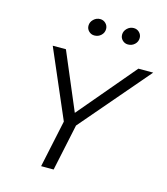

<svg xmlns="http://www.w3.org/2000/svg" viewBox="-132 -1025 980 1126"><g transform="rotate(15 358.5 -461.5)"><path d="M224 0 285 -287 107 -700H187L334 -353L627 -700H717L360 -283L300 0ZM326.5 -821Q307 -821 293 -834.7Q279 -848.3 279 -868Q279 -890 296 -906.5Q313 -923 336 -923Q355.9 -923 370 -909Q384 -895 384 -875.4Q384 -852.6 367.3 -836.8Q350.7 -821 326.5 -821ZM530.5 -821Q511 -821 497 -834.7Q483 -848.3 483 -868Q483 -890 500 -906.5Q517 -923 540 -923Q559.9 -923 574 -909Q588 -895 588 -875.4Q588 -852.6 571.3 -836.8Q554.7 -821 530.5 -821Z"/></g></svg>

Font: Red Hat Text VF
Style: Italic
Weight: 300
Italic angle: -12°
Designer: Pentagram, MCKL
Foundry: Pentagram, MCKL
Version: Version 1.023